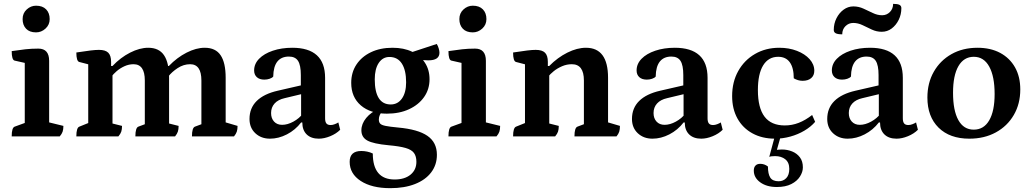

<svg xmlns="http://www.w3.org/2000/svg" viewBox="-20 -711 5375 1001"><path d="M41 0Q41 -46 57 -50.9L120.1 -73.9L109.1 -58.6V-395.4L121.1 -380.4L56.4 -395Q41 -398.4 41 -444.5Q79.5 -450.4 111.9 -454Q144.3 -457.6 179.8 -457.6Q236.2 -457.6 236.2 -393.8V-61.9L224.2 -75.8L310.5 -54.6Q310.5 -36.4 306.5 -24.6Q302.6 -12.9 291.6 0ZM167.8 -542.2Q133.9 -542.2 115.9 -561.3Q97.9 -580.4 97.9 -611.5Q97.9 -642.2 119.3 -661.7Q140.7 -681.3 167.8 -681.3Q202.1 -681.3 220.6 -662.1Q239 -643 239 -611.5Q239 -581.8 217.3 -562Q195.7 -542.2 167.8 -542.2Z M378 0Q378 -45.5 394 -50.9L451 -73.9L440 -58.6V-388.3L451.5 -372.8L393.4 -387.9Q378 -391.8 378 -437.3Q425.5 -444.6 451.9 -447.8Q478.4 -451 495.9 -451Q529.6 -451 544.4 -436.2Q559.2 -421.4 559.2 -388.3V-364.4L555.2 -367H566.5Q608.5 -411.2 658.3 -436.6Q708.2 -462 752.8 -462Q808.8 -462 835.1 -423.1Q861.5 -384.3 861.5 -305.1V-55.7L849.5 -70.1L911.2 -54.6Q911.2 -36.4 907.2 -24.6Q903.3 -12.9 892.8 0H685.8Q685.8 -45.5 701.8 -50.9L745.5 -67.2L735 -51.9V-291.3Q735 -376.2 676.2 -376.2Q651.8 -376.2 629 -365.8Q606.2 -355.4 588.5 -340.2Q570.9 -325 560.7 -311L566.5 -328.2V-55.7L554.5 -70.1L616.2 -54.6Q616.2 -36.4 612.2 -24.6Q608.3 -12.9 597.3 0ZM980.8 0Q980.8 -45.5 996.8 -50.9L1040.5 -67.2L1030 -51.9V-291.3Q1030 -376.2 971.2 -376.2Q937 -376.2 906.2 -356Q875.5 -335.7 858.2 -312.9L844.5 -367H860.4Q903 -411.2 952.8 -436.6Q1002.6 -462 1047.3 -462Q1103.8 -462 1130.1 -423.1Q1156.5 -384.3 1156.5 -305.5V-61.9L1144.9 -76.3L1218.5 -54.6Q1218.5 -36.4 1214.5 -24.6Q1210.6 -12.9 1200.1 0Z M1387.5 12Q1341.4 12 1311.1 -16.4Q1280.8 -44.8 1280.8 -90.8Q1280.8 -147.4 1318.2 -184.5Q1355.6 -221.6 1428.6 -238.2L1560.9 -268.6L1548.4 -253.5V-319.5Q1548.4 -371.2 1533.8 -393.7Q1519.2 -416.1 1486.1 -416.1Q1446.9 -416.1 1426.1 -390.2Q1405.4 -364.3 1404.5 -311.8Q1398.2 -304.6 1385.3 -300.2Q1372.5 -295.9 1358.1 -295.9Q1333 -295.9 1318.9 -308.8Q1304.9 -321.7 1304.9 -343.7Q1304.9 -378 1330.8 -404.6Q1356.7 -431.2 1402.2 -446.6Q1447.7 -462 1504 -462Q1588.8 -462 1631.8 -423Q1674.9 -383.9 1674.9 -305.2V-94.1Q1674.9 -76.2 1681.6 -67.6Q1688.4 -59.1 1703.7 -59.1Q1713.8 -59.1 1725.2 -63.5Q1736.7 -67.9 1743.9 -72.7L1753.6 -34.4Q1732.7 -13.6 1701.4 -0.8Q1670.1 12 1642.1 12Q1601.6 12 1578.8 -10.3Q1556.1 -32.6 1556.1 -72.4H1549.8Q1519.6 -33.1 1475.9 -10.5Q1432.2 12 1387.5 12ZM1450.8 -60.2Q1479.1 -60.2 1509.6 -76.9Q1540.2 -93.5 1560.4 -120.1L1549.8 -94.6V-226.1L1565.5 -223.6L1464.2 -199.3Q1429.7 -191.6 1411.5 -171.4Q1393.3 -151.2 1393.3 -121.8Q1393.3 -94 1408.9 -77.1Q1424.5 -60.2 1450.8 -60.2Z M2014.4 270Q1918.2 270 1860.6 232.4Q1803 194.8 1803 132.7Q1803 76.2 1863.8 76.2Q1878.9 76.2 1894.3 79.4Q1909.7 82.5 1923.6 89.4Q1923.6 157 1952.2 190.9Q1980.7 224.8 2037.5 224.8Q2089.5 224.8 2120.2 199.7Q2150.9 174.5 2150.9 132.7Q2150.9 103.8 2138.3 86.6Q2125.8 69.4 2094.4 60.4Q2062.9 51.3 2006.5 46.3Q1926.6 38.9 1895.4 21.8Q1864.1 4.8 1864.1 -31.4Q1864.1 -65.4 1889.3 -96.1Q1914.4 -126.8 1957.7 -144.6L1975.8 -134Q1965.5 -123.5 1960.3 -111.8Q1955.1 -100.2 1955.1 -87.8Q1955.1 -74.1 1962.2 -66.4Q1969.2 -58.8 1990.7 -54.5Q2012.2 -50.2 2054.7 -46.2Q2159.2 -36.9 2208.5 -2.7Q2257.8 31.4 2257.8 96.1Q2257.8 148.4 2228 187.7Q2198.1 227.1 2143.5 248.5Q2088.8 270 2014.4 270ZM1996.8 -118.4Q1911.4 -118.4 1861.2 -161.5Q1811.1 -204.6 1811.1 -279Q1811.1 -333.4 1838.3 -374.5Q1865.5 -415.6 1914 -438.8Q1962.5 -462 2026.2 -462Q2085.1 -462 2128.2 -441.5Q2171.3 -420.9 2195.3 -384.1Q2219.4 -347.3 2219.4 -297.8Q2219.4 -245.5 2191 -205.1Q2162.6 -164.7 2112.6 -141.6Q2062.7 -118.4 1996.8 -118.4ZM2017.1 -166.4Q2053.7 -166.4 2075.5 -197.3Q2097.3 -228.3 2097.3 -281.6Q2097.3 -344.9 2075.1 -379.5Q2052.9 -414 2010.4 -414Q1975.3 -414 1954.6 -382.9Q1933.8 -351.7 1933.8 -297.3Q1933.8 -232.4 1954.7 -199.4Q1975.6 -166.4 2017.1 -166.4ZM2213.2 -396.4Q2199.2 -396.4 2179.1 -397.9Q2159 -399.3 2140.4 -402.3Q2121.8 -405.2 2110.5 -408.8L2100.8 -430.4L2257 -481.8Q2263.4 -471.7 2267.2 -458.8Q2271.1 -445.8 2271.1 -436.2Q2271.1 -396.4 2213.2 -396.4Z M2318 0Q2318 -46 2334 -50.9L2397.1 -73.9L2386.1 -58.6V-395.4L2398.1 -380.4L2333.4 -395Q2318 -398.4 2318 -444.5Q2356.5 -450.4 2388.9 -454Q2421.3 -457.6 2456.8 -457.6Q2513.2 -457.6 2513.2 -393.8V-61.9L2501.2 -75.8L2587.5 -54.6Q2587.5 -36.4 2583.5 -24.6Q2579.6 -12.9 2568.6 0ZM2444.8 -542.2Q2410.9 -542.2 2392.9 -561.3Q2374.9 -580.4 2374.9 -611.5Q2374.9 -642.2 2396.3 -661.7Q2417.7 -681.3 2444.8 -681.3Q2479.1 -681.3 2497.6 -662.1Q2516 -643 2516 -611.5Q2516 -581.8 2494.3 -562Q2472.7 -542.2 2444.8 -542.2Z M2655 0Q2655 -45.5 2671 -50.9L2728 -73.9L2717 -56.9V-388.3L2728.5 -372.8L2670.4 -387.9Q2655 -391.8 2655 -437.3Q2702.5 -444.6 2728.9 -447.8Q2755.4 -451 2772.9 -451Q2806.6 -451 2821.4 -436.2Q2836.2 -421.4 2836.2 -388.3V-364.4L2831.1 -367H2843.5Q2887.1 -411.2 2937.9 -436.6Q2988.7 -462 3035 -462Q3150.1 -462 3150.1 -305.5V-61.9L3138.6 -76.3L3212.1 -54.6Q3212.1 -36.4 3208.4 -24.6Q3204.8 -12.9 3194.3 0H2975Q2975 -45.5 2991 -50.9L3034.2 -67.2L3024.2 -50.2V-291.3Q3024.2 -376.2 2961.3 -376.2Q2934.9 -376.2 2910.6 -365.8Q2886.3 -355.4 2867.3 -340.2Q2848.4 -325 2837.7 -311L2843.5 -328.2V-55.7L2831.5 -70.1L2893.2 -54.6Q2893.2 -36.4 2889.2 -24.6Q2885.3 -12.9 2874.3 0Z M3381.5 12Q3335.4 12 3305.1 -16.4Q3274.8 -44.8 3274.8 -90.8Q3274.8 -147.4 3312.2 -184.5Q3349.6 -221.6 3422.6 -238.2L3554.9 -268.6L3542.4 -253.5V-319.5Q3542.4 -371.2 3527.8 -393.7Q3513.2 -416.1 3480.1 -416.1Q3440.9 -416.1 3420.1 -390.2Q3399.4 -364.3 3398.5 -311.8Q3392.2 -304.6 3379.3 -300.2Q3366.5 -295.9 3352.1 -295.9Q3327 -295.9 3312.9 -308.8Q3298.9 -321.7 3298.9 -343.7Q3298.9 -378 3324.8 -404.6Q3350.7 -431.2 3396.2 -446.6Q3441.7 -462 3498 -462Q3582.8 -462 3625.8 -423Q3668.9 -383.9 3668.9 -305.2V-94.1Q3668.9 -76.2 3675.6 -67.6Q3682.4 -59.1 3697.7 -59.1Q3707.8 -59.1 3719.2 -63.5Q3730.7 -67.9 3737.9 -72.7L3747.6 -34.4Q3726.7 -13.6 3695.4 -0.8Q3664.1 12 3636.1 12Q3595.6 12 3572.8 -10.3Q3550.1 -32.6 3550.1 -72.4H3543.8Q3513.6 -33.1 3469.9 -10.5Q3426.2 12 3381.5 12ZM3444.8 -60.2Q3473.1 -60.2 3503.6 -76.9Q3534.2 -93.5 3554.4 -120.1L3543.8 -94.6V-226.1L3559.5 -223.6L3458.2 -199.3Q3423.7 -191.6 3405.5 -171.4Q3387.3 -151.2 3387.3 -121.8Q3387.3 -94 3402.9 -77.1Q3418.5 -60.2 3444.8 -60.2Z M4020.5 12Q3953.5 12 3903 -15.7Q3852.4 -43.4 3824.7 -93.3Q3797 -143.2 3797 -210.2Q3797 -283.8 3828.8 -340.6Q3860.5 -397.5 3916.3 -429.7Q3972.2 -462 4042.7 -462Q4093.5 -462 4135 -445.9Q4176.5 -429.8 4200.9 -402.6Q4225.4 -375.3 4225.4 -342.2Q4225.4 -317.7 4209.1 -303.7Q4192.9 -289.7 4164.4 -289.7Q4152.2 -289.7 4140.6 -293.1Q4129 -296.5 4118.3 -302.8Q4118.3 -357.6 4097.6 -386.3Q4077 -414.9 4037.2 -414.9Q3986.2 -414.9 3958.7 -370.1Q3931.3 -325.2 3931.3 -241.6Q3931.3 -148.5 3966.1 -102.7Q4000.9 -57 4071.7 -57Q4109 -57 4144 -70.5Q4179.1 -84.1 4214.1 -111.5L4229.8 -75.8Q4207.5 -49.8 4173.8 -29.9Q4140.2 -9.9 4100.6 1Q4061.1 12 4020.5 12ZM4029.9 264Q3977.4 264 3943.7 239.7Q3910 215.5 3910 178.5Q3910 161.5 3918.7 152.3Q3927.4 143.1 3943.4 143.1Q3965.7 143.1 3983.7 157.2Q3983.7 195.9 3995.9 215Q4008.2 234 4039.5 234Q4063.5 234 4079.3 217.5Q4095 201 4095 169.5Q4095 135.8 4073.9 119.3Q4052.9 102.9 4021.6 102.9Q4010.8 102.9 4003.1 103.8Q3995.5 104.8 3990.6 106.8L4019.4 0H4050.1L4025.7 86.7L4012.9 73.7Q4024.2 70.8 4034.7 69.6Q4045.3 68.4 4056.1 68.4Q4084.9 68.4 4109.9 78.6Q4134.8 88.7 4150.3 109.2Q4165.8 129.6 4165.8 161.6Q4165.8 185.5 4150.7 209.3Q4135.7 233.2 4105.5 248.6Q4075.4 264 4029.9 264Z M4399.5 12Q4353.4 12 4323.1 -16.4Q4292.8 -44.8 4292.8 -90.8Q4292.8 -147.4 4330.2 -184.5Q4367.6 -221.6 4440.6 -238.2L4572.9 -268.6L4560.4 -253.5V-319.5Q4560.4 -371.2 4545.8 -393.7Q4531.2 -416.1 4498.1 -416.1Q4458.9 -416.1 4438.1 -390.2Q4417.4 -364.3 4416.5 -311.8Q4410.2 -304.6 4397.3 -300.2Q4384.5 -295.9 4370.1 -295.9Q4345 -295.9 4330.9 -308.8Q4316.9 -321.7 4316.9 -343.7Q4316.9 -378 4342.8 -404.6Q4368.7 -431.2 4414.2 -446.6Q4459.7 -462 4516 -462Q4600.8 -462 4643.8 -423Q4686.9 -383.9 4686.9 -305.2V-94.1Q4686.9 -76.2 4693.6 -67.6Q4700.4 -59.1 4715.7 -59.1Q4725.8 -59.1 4737.2 -63.5Q4748.7 -67.9 4755.9 -72.7L4765.6 -34.4Q4744.7 -13.6 4713.4 -0.8Q4682.1 12 4654.1 12Q4613.6 12 4590.8 -10.3Q4568.1 -32.6 4568.1 -72.4H4561.8Q4531.6 -33.1 4487.9 -10.5Q4444.2 12 4399.5 12ZM4462.8 -60.2Q4491.1 -60.2 4521.6 -76.9Q4552.2 -93.5 4572.4 -120.1L4561.8 -94.6V-226.1L4577.5 -223.6L4476.2 -199.3Q4441.7 -191.6 4423.5 -171.4Q4405.3 -151.2 4405.3 -121.8Q4405.3 -94 4420.9 -77.1Q4436.5 -60.2 4462.8 -60.2ZM4428.2 -591.4Q4404.9 -591.4 4387.9 -574.7Q4371 -558 4371 -532Q4347.8 -532 4337.4 -537.4Q4326.9 -542.7 4326.9 -554.8Q4326.9 -588 4341 -615.9Q4355.1 -643.8 4378.2 -660.7Q4401.3 -677.6 4429 -677.6Q4456.6 -677.6 4481.6 -666.1Q4506.5 -654.6 4530.6 -643.1Q4554.8 -631.5 4578.9 -631.5Q4603 -631.5 4619.6 -648.4Q4636.3 -665.3 4636.3 -690.9Q4659.5 -690.9 4669.4 -685.7Q4679.3 -680.5 4679.3 -668.7Q4679.3 -635.7 4665.5 -607.7Q4651.8 -579.8 4628.9 -562.5Q4605.9 -545.3 4577.3 -545.3Q4550 -545.3 4525.4 -556.8Q4500.9 -568.4 4477 -579.9Q4453.1 -591.4 4428.2 -591.4Z M5033.6 12Q4931.6 12 4873.3 -45.5Q4815 -103.1 4815 -202.4Q4815 -278.3 4848.3 -336.8Q4881.6 -395.4 4940.4 -428.7Q4999.3 -462 5076.1 -462Q5144.4 -462 5194.4 -435.3Q5244.3 -408.5 5271.8 -359.9Q5299.3 -311.2 5299.3 -244.8Q5299.3 -169.7 5265.6 -111.7Q5231.9 -53.6 5171.9 -20.8Q5111.9 12 5033.6 12ZM5056.6 -35.1Q5109.2 -35.1 5137.4 -83.7Q5165.5 -132.3 5165.5 -220.7Q5165.5 -312.7 5137.4 -363.8Q5109.3 -414.9 5056.9 -414.9Q5005.2 -414.9 4976.9 -366.4Q4948.7 -317.8 4948.7 -227.4Q4948.7 -134.5 4976.5 -84.8Q5004.2 -35.1 5056.6 -35.1Z"/></svg>

Font: Pitagon Serif
Style: Regular
Weight: 400
Designer: Travis Tran
Foundry: Pitagon
Version: Version 1.000;gftools[0.9.26]